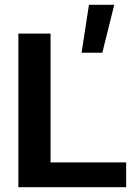

<svg xmlns="http://www.w3.org/2000/svg" viewBox="-20 -785 566 805"><path d="M322 -564H409L459 -765H353ZM57 0H509V-104H192V-644H57Z"/></svg>

Font: Kanit Medium
Style: Regular
Weight: 500
Designer: Katatrad Team
Foundry: CadsonDemak
Version: Version 1.000;PS 001.000;hotconv 1.0.88;makeotf.lib2.5.64775